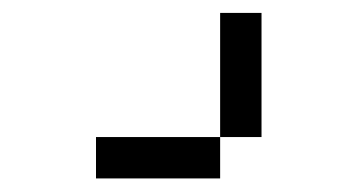

<svg xmlns="http://www.w3.org/2000/svg" viewBox="-20 -332 540 290"><path d="M375 -125H312.5V-312.5H375ZM125 -125H312.5V-62.5H125Z"/></svg>

Font: 寒蝉点阵体 16px
Style: Regular
Weight: 400
Designer: Designed by Warren2060
Foundry: ChillType
Version: Version 1.000